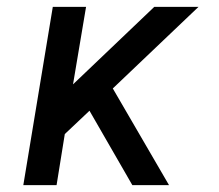

<svg xmlns="http://www.w3.org/2000/svg" viewBox="-20 -540 640 560"><path d="M366 0 241 -217 169 -149 145 0H48L134 -520H231L193 -294L430 -520H559L309 -282L473 0Z"/></svg>

Font: Iosevka Custom Medium Oblique
Style: Regular
Weight: 500
Italic angle: -9°
Designer: Belleve Invis
Foundry: Belleve Invis
Version: Version 27.0.1